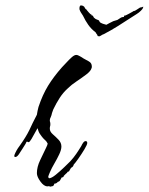

<svg xmlns="http://www.w3.org/2000/svg" viewBox="-20 -766 552 713"><path d="M167 -73Q164 -73 162 -75Q161 -74 156 -74Q143 -74 130 -92Q117 -110 117 -123Q117 -146 129 -171L151 -217Q157 -229 157 -233Q157 -233 152 -241L147 -246Q145 -248 143.5 -249.5Q142 -251 140 -253Q134 -260 128 -269Q122 -278 120 -290Q118 -288 111 -275Q104 -262 97 -250Q90 -238 86 -238Q84 -238 83 -239Q82 -240 80 -240Q78 -240 75 -232Q71 -226 64 -214.5Q57 -203 50 -193Q43 -183 37 -183Q33 -183 33 -187Q33 -190 37 -198.5Q41 -207 46.5 -215.5Q52 -224 54 -226Q66 -243 74 -256Q82 -269 89 -283Q95 -296 101.5 -309.5Q108 -323 117 -340Q119 -354 123 -369Q138 -414 158.5 -447.5Q179 -481 210 -516Q217 -523 226.5 -533.5Q236 -544 246 -553Q256 -562 263 -562Q269 -562 277 -557Q281 -555 284 -553Q287 -551 290 -549L310 -538Q321 -532 321 -519Q321 -514 320 -513Q317 -502 300.5 -489.5Q284 -477 264.5 -464Q245 -451 233 -439Q215 -423 202 -403Q189 -383 178 -360Q177 -356 175.5 -353Q174 -350 173 -346Q172 -339 168 -330Q167 -328 166 -325.5Q165 -323 165 -320Q165 -315 166 -313Q167 -310 167 -305Q167 -299 166 -297Q165 -294 165 -288Q165 -277 176 -267.5Q187 -258 197.5 -247Q208 -236 208 -222Q208 -210 200 -193Q192 -176 182 -159Q172 -142 166 -128L161 -116L159 -109Q159 -107 160 -107L162 -104Q171 -104 187 -117Q203 -130 219 -145.5Q235 -161 241 -167Q253 -180 263 -194.5Q273 -209 282 -224Q284 -229 288.5 -235.5Q293 -242 298 -242Q304 -242 304 -235Q304 -229 293.5 -211.5Q283 -194 271 -177Q259 -160 254 -155L253 -153V-152Q250 -145 244 -143Q243 -142 241 -138Q239 -134 238 -133Q238 -131 235 -129L231 -128Q230 -124 225 -121L219 -115Q218 -115 218 -114Q218 -113 217 -113Q216 -107 209 -107Q207 -103 203.5 -97Q200 -91 195 -91Q190 -84 182 -84Q181 -83 181 -81Q181 -80 180 -79Q178 -74 171 -74Q170 -73 167 -73ZM349 -631 343 -632 340 -639H339L335 -646Q319 -658 308 -673.5Q297 -689 288 -708Q284 -714 280.5 -719.5Q277 -725 275 -732Q275 -741 276.5 -743Q278 -745 278 -745Q279 -745 279 -745.5Q279 -746 281 -746Q283 -745 285.5 -745Q288 -745 290 -743Q293 -742 295 -737Q297 -732 301 -731Q301 -731 301.5 -731Q302 -731 301 -730Q304 -727 310 -719.5Q316 -712 320 -712Q320 -712 319.5 -711Q319 -710 320 -710V-709Q325 -709 326.5 -704.5Q328 -700 332 -698Q335 -695 338.5 -694Q342 -693 346 -691Q348 -690 349 -687Q350 -684 353 -682L359 -679Q361 -679 361 -678L375 -674Q380 -677 386 -680Q392 -683 394 -684Q401 -688 406 -689Q411 -690 416 -692Q423 -696 427.5 -699.5Q432 -703 439 -703Q441 -703 441 -708Q445 -707 458 -714.5Q471 -722 475 -724Q475 -725 476 -725Q481 -725 488.5 -730.5Q496 -736 500 -738Q503 -739 505.5 -739Q508 -739 509 -740Q510 -741 512 -741V-740Q512 -739 510.5 -735.5Q509 -732 503 -726Q496 -719 487 -713.5Q478 -708 469 -702Q443 -685 417.5 -669Q392 -653 365 -639Q361 -638 357.5 -635.5Q354 -633 349 -631Z"/></svg>

Font: Water Brush
Style: Regular
Weight: 400
Designer: Robert E. Leuschke
Foundry: Robert E. Leuschke
Version: Version 1.010; ttfautohint (v1.8.4.7-5d5b)